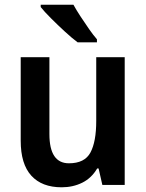

<svg xmlns="http://www.w3.org/2000/svg" viewBox="-20 -786 621 816"><path d="M510 -543V0H415L399 -70H393Q369 -29 329.5 -9.5Q290 10 242 10Q158 10 113 -39.5Q68 -89 68 -188V-543H190V-216Q190 -92 273 -92Q340 -92 364.5 -138Q389 -184 389 -272V-543ZM292 -766Q304 -744 322 -716.5Q340 -689 358.5 -662.5Q377 -636 392 -619V-606H310Q287 -623 256 -651.5Q225 -680 196.5 -708.5Q168 -737 153 -756V-766Z"/></svg>

Font: Noto Sans Lao UI SemCond SemBd
Style: Regular
Weight: 600
Width: 4
Designer: Monotype Design Team
Foundry: Monotype Imaging Inc.
Version: Version 2.000; ttfautohint (v1.8.4.7-5d5b)